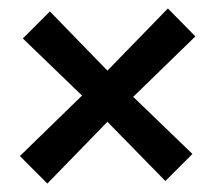

<svg xmlns="http://www.w3.org/2000/svg" viewBox="-20 -591 509 454"><path d="M98 -564 234 -424 377 -571 442 -505 295 -362 435 -227 371 -163 234 -303 92 -157 27 -222 174 -365 34 -500Z"/></svg>

Font: NT Somic Medium
Style: Regular
Weight: 500
Designer: Ravid Balaliev — lead type designer, mastering
Michael Voronin — secret advisor, marketing
Ivan Kovalenko — best boy
Foundry: NT Type
Version: Version 0.7